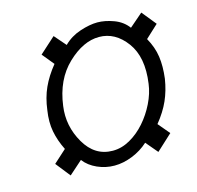

<svg xmlns="http://www.w3.org/2000/svg" viewBox="-75 -652 625 609"><g transform="rotate(-15 237.5 -347.5)"><path d="M49 -175 87 -127 131 -166Q147 -145 174 -133Q201 -121 230 -121Q259 -121 289 -133Q319 -145 342 -166L375 -127L427 -175L395 -213Q421 -245 435 -276.5Q449 -308 455 -346Q460 -386 455.5 -418Q451 -450 433 -482L475 -521L437 -568L393 -530Q376 -553 347.5 -563.5Q319 -574 294 -574Q269 -574 237 -563.5Q205 -553 182 -530L149 -568L97 -521L129 -482Q103 -450 88.5 -418Q74 -386 69 -346Q63 -308 69 -276.5Q75 -245 91 -213ZM287 -528Q340 -528 376.5 -478.5Q413 -429 401 -344Q397 -313 381.5 -281.5Q366 -250 343.5 -224.5Q321 -199 293.5 -183.5Q266 -168 237 -168Q178 -168 145 -225Q112 -282 121 -346Q132 -430 183.5 -479Q235 -528 287 -528Z"/></g></svg>

Font: Secuela Light
Style: Italic
Weight: 300
Italic angle: -8°
Designer: Fernando Haro
Foundry: deFharo
Version: Version 1.708